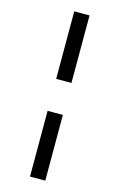

<svg xmlns="http://www.w3.org/2000/svg" viewBox="-138 -787 651 1044"><g transform="rotate(15 187.0 -265.0)"><path d="M230 -350H144V-730H230ZM230 200H144V-170H230Z"/></g></svg>

Font: Sora
Style: Regular
Weight: 400
Designer: Jonathan Barnbrook, Julián Moncada
Foundry: Barnbrook Fonts
Version: Version 2.000